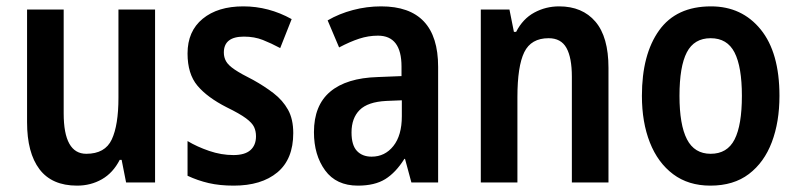

<svg xmlns="http://www.w3.org/2000/svg" viewBox="-20 -573 2508 603"><path d="M467 -543V0H376L362 -71H356Q335 -30 300 -10Q265 10 222 10Q143 10 104 -41.5Q65 -93 65 -189V-543H180V-217Q180 -90 251 -90Q310 -90 331 -135Q352 -180 352 -266V-543Z M901 -155Q901 -73 851 -31.5Q801 10 714 10Q670 10 635.5 2Q601 -6 569 -21V-130Q599 -112 637 -99Q675 -86 713 -86Q749 -86 766.5 -101.5Q784 -117 784 -145Q784 -161 778 -174Q772 -187 752.5 -201.5Q733 -216 692 -236Q631 -267 600 -304Q569 -341 569 -405Q569 -475 616.5 -514Q664 -553 744 -553Q824 -553 896 -513L860 -422Q832 -437 805.5 -447.5Q779 -458 746 -458Q683 -458 683 -408Q683 -393 690 -380.5Q697 -368 717 -354.5Q737 -341 775 -322Q811 -302 839.5 -280Q868 -258 884.5 -228.5Q901 -199 901 -155Z M1177 -553Q1356 -553 1356 -363V0H1272L1252 -74H1250Q1223 -31 1190 -10.5Q1157 10 1104 10Q1036 10 1001 -38Q966 -86 966 -158Q966 -242 1017 -285Q1068 -328 1166 -331L1241 -334V-364Q1241 -461 1167 -461Q1137 -461 1108 -451.5Q1079 -442 1045 -424L1009 -509Q1045 -530 1088.5 -541.5Q1132 -553 1177 -553ZM1193 -256Q1135 -253 1109.5 -227.5Q1084 -202 1084 -157Q1084 -117 1101 -99Q1118 -81 1147 -81Q1189 -81 1215.5 -114.5Q1242 -148 1242 -208V-258Z M1736 -553Q1809 -553 1850 -505Q1891 -457 1891 -360V0H1776V-332Q1776 -392 1759 -422.5Q1742 -453 1703 -453Q1648 -453 1626.5 -409Q1605 -365 1605 -268V0H1490V-543H1580L1594 -473H1601Q1622 -514 1658 -533.5Q1694 -553 1736 -553Z M2428 -272Q2428 -190 2404 -126.5Q2380 -63 2332 -26.5Q2284 10 2211 10Q2142 10 2094 -26Q2046 -62 2021 -125.5Q1996 -189 1996 -272Q1996 -402 2050 -477.5Q2104 -553 2213 -553Q2310 -553 2369 -480.5Q2428 -408 2428 -272ZM2114 -272Q2114 -181 2137.5 -135.5Q2161 -90 2212 -90Q2264 -90 2287 -135Q2310 -180 2310 -272Q2310 -363 2287 -408Q2264 -453 2212 -453Q2160 -453 2137 -408.5Q2114 -364 2114 -272Z"/></svg>

Font: Noto Sans Gurmukhi Condensed SemiBold
Style: Regular
Weight: 600
Width: 3
Designer: Jelle Bosma - Monotype Design Team
Foundry: Monotype Imaging Inc.
Version: Version 2.004; ttfautohint (v1.8.4.7-5d5b)